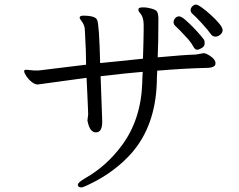

<svg xmlns="http://www.w3.org/2000/svg" viewBox="-20 -767 1040 834"><path d="M898 -616Q905 -608 916 -608Q927 -608 937 -616.5Q947 -625 947 -636Q947 -647 932 -665Q917 -683 896 -702Q875 -721 857 -734Q839 -747 831 -747Q823 -747 815.5 -739.5Q808 -732 808 -722.5Q808 -713 819 -704Q830 -695 857 -665.5Q884 -636 898 -616ZM830 -530Q783 -529 665 -518Q668 -588 668 -674V-691Q667 -708 662.5 -716Q658 -724 638.5 -729.5Q619 -735 601.5 -735Q584 -735 582 -729L581 -725Q581 -719 586 -713Q604 -694 604 -661V-633Q604 -614 603 -580Q602 -546 601 -512L415 -493Q411 -661 402 -680Q395 -699 341 -699Q329 -699 326 -692V-690Q326 -686 335.5 -673.5Q345 -661 348 -645L349 -628Q354 -543 354 -486L149 -461H126L96 -464Q92 -464 88.5 -463.5Q85 -463 85 -457Q85 -451 94 -437Q103 -423 117 -411.5Q131 -400 144 -400L356 -429Q358 -390 359.5 -355.5Q361 -321 362 -298.5Q363 -276 363 -271L360 -245V-242Q361 -239 364 -226Q374 -192 397 -192Q424 -192 424 -238V-242L417 -436Q537 -450 600 -455Q598 -425 598 -409Q593 -248 509 -135Q444 -47 352 6Q318 25 318 36Q318 39 321 43Q324 47 332.5 47Q341 47 363 36Q480 -19 555 -106Q654 -222 661 -405Q661 -424 663 -460Q784 -470 874 -472Q916 -472 916 -491V-495Q914 -509 895.5 -522Q877 -535 866 -536H864ZM798 -596Q813 -578 820 -564.5Q827 -551 835.5 -551Q844 -551 856.5 -558.5Q869 -566 869 -578Q869 -590 866.5 -594Q864 -598 850.5 -614Q837 -630 818.5 -649Q800 -668 783.5 -682Q767 -696 757.5 -696Q748 -696 741 -688Q734 -680 734 -671Q734 -662 740 -656Q760 -638 798 -596Z"/></svg>

Font: LXGW WenKai Mono TC
Style: Regular
Weight: 400
Designer: LXGW / Fontworks Inc.
Foundry: LXGW / Fontworks Inc.
Version: Version 1.330